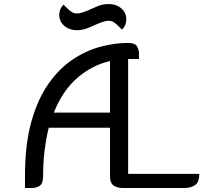

<svg xmlns="http://www.w3.org/2000/svg" viewBox="-20 -933 1009 953"><path d="M616 -70H969Q969 -27 947 -13.5Q925 0 899 0H586Q564 0 545 -11.5Q526 -23 526 -60V-299H222Q209 -247 201.5 -187.5Q194 -128 194 -60Q194 -23 178 -11.5Q162 0 139 0H104V-60Q104 -216 135.5 -328.5Q167 -441 220.5 -517Q274 -593 340.5 -637.5Q407 -682 478.5 -701Q550 -720 616 -720Q650 -720 660 -703Q670 -686 670 -666V-640H616ZM526 -630Q438 -610 364.5 -547Q291 -484 247 -374H526ZM295 -910 321 -885Q330 -877 339.5 -871.5Q349 -866 363 -866Q381 -866 423 -884L457 -899Q474 -907 489.5 -910Q505 -913 519 -913Q557 -913 582 -891.5Q607 -870 607 -837Q607 -827 603.5 -814.5Q600 -802 586 -786L560 -811Q551 -819 541.5 -824.5Q532 -830 518 -830Q500 -830 458 -812L424 -797Q408 -790 392 -786.5Q376 -783 362 -783Q325 -783 299.5 -804.5Q274 -826 274 -859Q274 -869 277.5 -881.5Q281 -894 295 -910Z"/></svg>

Font: Warnes
Style: Regular
Weight: 400
Designer: Eduardo Rodriguez Tunni
Foundry: Eduardo Rodriguez Tunni
Version: Version 1.002; ttfautohint (v1.8.4.7-5d5b);gftools[0.9.23]